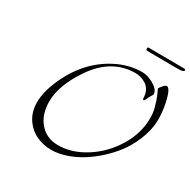

<svg xmlns="http://www.w3.org/2000/svg" viewBox="-232 -1303 1534 1547"><g transform="rotate(30 535.0 -529.0)"><path d="M202 -458Q310 -711 526 -824Q644 -886 768 -886Q822 -886 879 -851.5Q936 -817 936 -778Q936 -772 927 -758Q918 -744 914 -737Q912 -730 906 -718Q895 -696 890 -696Q880 -696 880 -706Q880 -747 864 -777.5Q848 -808 823 -823Q775 -852 726 -852Q502 -852 356 -634Q236 -456 236 -306Q236 -186 301 -111Q366 -36 472 -36Q600 -36 724.5 -115Q849 -194 928.5 -324.5Q1008 -455 1008 -594Q1008 -645 998.5 -680.5Q989 -716 982 -738Q975 -760 968 -777Q961 -794 955 -806.5Q949 -819 942 -834Q942 -840 962.5 -864Q983 -888 994 -888Q1023 -888 1046.5 -799Q1070 -710 1070 -618.5Q1070 -527 1029 -425.5Q988 -324 921 -244.5Q854 -165 772.5 -103.5Q691 -42 605 -9Q519 24 444.5 24Q370 24 304.5 -6.5Q239 -37 196.5 -100.5Q154 -164 154 -254Q154 -344 202 -458ZM1000 -1052 718 -1054Q704 -1054 704 -1068Q704 -1082 712 -1082L1042 -1080Q1058 -1080 1058 -1070Q1058 -1052 1000 -1052Z"/></g></svg>

Font: Miama
Style: Regular
Weight: 400
Italic angle: 16.5°
Designer: Linus Romer
Foundry: Linus Romer
Version: 0.32